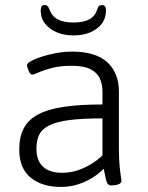

<svg xmlns="http://www.w3.org/2000/svg" viewBox="-20 -733 585 759"><path d="M221 6Q146 6 101 -31Q56 -68 56 -142Q56 -191 73.5 -225Q91 -259 129.5 -280Q168 -301 231 -310.5Q294 -320 385 -320V-373Q385 -400 374.5 -423Q364 -446 337.5 -459.5Q311 -473 263 -473Q219 -473 186 -464.5Q153 -456 133.5 -447Q114 -438 107 -438Q104 -438 100.5 -441.5Q97 -445 94 -451.5Q91 -458 89 -464.5Q87 -471 87 -476Q87 -483 103.5 -492Q120 -501 146.5 -509.5Q173 -518 204 -523.5Q235 -529 266 -529Q311 -529 346 -518.5Q381 -508 403.5 -487.5Q426 -467 438 -438Q450 -409 450 -372V-150Q450 -108 452.5 -80.5Q455 -53 457.5 -38Q460 -23 460 -17Q460 -13 456.5 -9.5Q453 -6 447 -4Q441 -2 434 -1Q427 0 420 0Q412 0 407 -5Q402 -10 398.5 -25Q395 -40 390 -66Q373 -48 347 -31.5Q321 -15 289 -4.5Q257 6 221 6ZM226 -50Q258 -50 286.5 -59.5Q315 -69 340.5 -84.5Q366 -100 385 -119V-265Q306 -265 255 -258.5Q204 -252 175 -237.5Q146 -223 135 -200.5Q124 -178 124 -145Q124 -99 149.5 -74.5Q175 -50 226 -50ZM270 -593Q234 -593 205 -605Q176 -617 158.5 -639Q141 -661 141 -692Q141 -703 144.5 -708Q148 -713 156 -713Q163 -713 167 -710Q171 -707 175 -697Q185 -669 208 -656.5Q231 -644 270 -644Q310 -644 333 -656.5Q356 -669 365 -697Q368 -707 372.5 -710Q377 -713 383 -713Q391 -713 395 -708Q399 -703 399 -692Q399 -661 382 -639Q365 -617 336.5 -605Q308 -593 270 -593Z"/></svg>

Font: Asap Light
Style: Regular
Weight: 300
Designer: Pablo Cosgaya
Foundry: Omnibus-Type
Version: Version 3.001